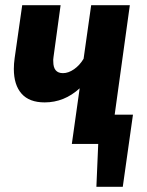

<svg xmlns="http://www.w3.org/2000/svg" viewBox="-20 -551 562 735"><path d="M489 -112 450 164H349L356 0H255L285 -213Q226 -159 151 -159Q92 -159 62.5 -192.5Q33 -226 33 -287Q33 -307 36 -328L65 -531H212L185 -334Q183 -321 184 -315Q184 -271 221 -271Q242 -271 263.5 -286Q285 -301 300 -326L329 -531H477L419 -112Z"/></svg>

Font: Fira Sans Condensed
Style: Bold Italic
Weight: 700
Width: 3
Italic angle: -8°
Designer: Carrois Corporate & Edenspiekermann AG
Foundry: Carrois Corporate GbR & Edenspiekermann AG
Version: Version 4.203